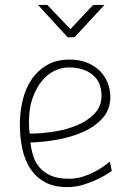

<svg xmlns="http://www.w3.org/2000/svg" viewBox="-20 -752 547 783"><path d="M261 -23Q289 -23 314 -30.5Q339 -38 361 -49Q383 -60 400 -72Q417 -84 428 -93L436 -55Q409 -36 379 -22Q353 -9 321 1Q289 11 254 11Q201 11 164.5 -8.5Q128 -28 105 -62Q82 -96 71.5 -143Q61 -190 61 -244Q61 -293 72 -341Q83 -389 107.5 -426Q132 -463 170.5 -486Q209 -509 264 -509Q304 -509 335 -496.5Q366 -484 387 -463Q408 -442 419 -414.5Q430 -387 430 -357Q430 -304 397 -268.5Q364 -233 314.5 -212Q265 -191 208.5 -181.5Q152 -172 104 -171Q107 -144 115 -117.5Q123 -91 140.5 -70Q158 -49 187 -36Q216 -23 261 -23ZM101 -207Q147 -207 199 -215Q251 -223 294 -241Q337 -259 365.5 -288.5Q394 -318 394 -361Q394 -418 357 -447.5Q320 -477 260 -477Q232 -477 203 -463.5Q174 -450 151 -422Q128 -394 113 -352.5Q98 -311 98 -254Q98 -231 101 -207ZM135 -732H173L267 -633L360 -732H406L284 -600H256Z"/></svg>

Font: Panefresco 1wt
Style: Regular
Weight: 250
Version: Version 1.000